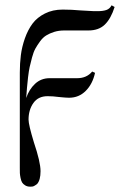

<svg xmlns="http://www.w3.org/2000/svg" viewBox="-20 -471 484 719"><path d="M397.9 -451.2 409.2 -444.8Q395.5 -401.4 372.8 -379.2Q350.1 -356.9 311 -356.9H220.2Q200.2 -356.9 183.1 -351.6Q166 -346.2 153.3 -338.4Q140.6 -330.6 130.1 -316.2Q119.6 -301.8 112.5 -289.1Q105.5 -276.4 99.9 -255.6Q94.2 -234.9 91.1 -220.2Q87.9 -205.6 85 -181.2Q82 -156.7 81.1 -142.8Q80.1 -128.9 78.1 -104Q88.9 -136.2 111.3 -157.2Q133.8 -178.2 166 -178.2H269Q304.7 -178.2 325.2 -203.1L335.9 -198.2Q326.7 -156.2 301 -130.6Q275.4 -105 238.8 -105Q232.9 -105 226.3 -105.5Q219.7 -106 211.7 -106.7Q203.6 -107.4 199.2 -107.9Q178.2 -110.8 158.2 -110.8Q123 -110.8 105 -85.2Q86.9 -59.6 86.9 -22.9Q86.9 -3.9 106.9 62Q131.8 135.7 131.8 169.9Q131.8 203.6 119.1 217.8Q109.9 225.1 104 227.1Q100.1 228 92.8 228Q82 228 74.2 223.1Q66.4 218.3 62.7 212.2Q59.1 206.1 56.9 195.1Q54.7 184.1 54.4 177Q54.2 169.9 54.2 158.2V147V-199.2Q54.2 -233.4 58.1 -264.4Q62 -295.4 73.2 -327.4Q84.5 -359.4 101.8 -382.6Q119.1 -405.8 148.2 -420.4Q177.2 -435.1 214.8 -435.1Q248.5 -435.1 279.8 -432.1Q297.9 -431.2 332 -429.2H345.2Q365.7 -429.2 378.4 -433.6Q391.1 -438 397.9 -451.2Z"/></svg>

Font: Common Serif
Style: Regular
Weight: 400
Designer: Philipp H. Poll, Khaled Hosny
Foundry: Stefan Peev, Context Ltd.
Version: Version 1.026